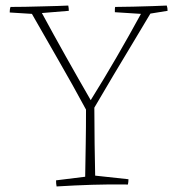

<svg xmlns="http://www.w3.org/2000/svg" viewBox="-20 -665 637 692"><path d="M184 7Q182 -2 182 -15L287 -28Q288 -92 289 -147.5Q290 -203 290 -270Q242 -359 191.5 -446.5Q141 -534 95 -615L15 -620Q15 -624 15.5 -629.5Q16 -635 18 -640Q40 -640 70.5 -640.5Q101 -641 132 -642Q163 -643 188.5 -643.5Q214 -644 226 -645Q228 -636 228 -626L131 -618Q171 -544 217 -462Q263 -380 307 -304L310 -309Q355 -381 400.5 -459.5Q446 -538 488 -615L394 -621Q394 -625 394 -630.5Q394 -636 395 -640Q423 -640 460 -641Q497 -642 530.5 -643Q564 -644 581 -645Q584 -637 584 -626L522 -616Q493 -567 458 -509Q423 -451 387.5 -391.5Q352 -332 320 -277Q320 -209 321 -146.5Q322 -84 323 -32L443 -19Q443 -9 441 0Q374 -1 311.5 1Q249 3 184 7Z"/></svg>

Font: Labrada ExtraLight
Style: Regular
Weight: 200
Designer: Mercedes Jáuregui
Foundry: Omnibus-Type Team
Version: Version 1.000; ttfautohint (v1.8.4.7-5d5b)